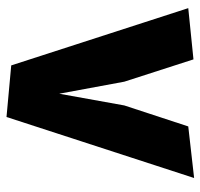

<svg xmlns="http://www.w3.org/2000/svg" viewBox="-33 -571 616 590"><g transform="rotate(90 275.0 -276.0)"><path d="M231 -350 268 -150 304 -350 368.5 -546.5 527 -564.5 339.5 12 181 -2.5 5 -546.5 162.5 -562.5Z"/></g></svg>

Font: B612
Style: Bold
Weight: 700
Designer: Nicolas Chauveau, Thomas Paillot, Jonathan Favre-Lamarine, Jean-Luc Vinot
Foundry: AIRBUS
Version: Version 1.008